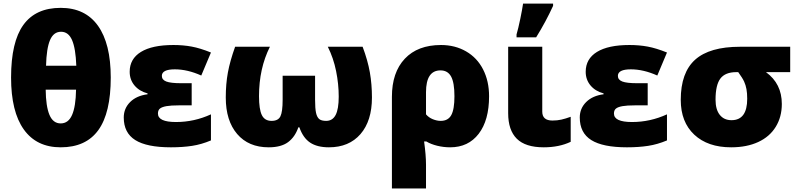

<svg xmlns="http://www.w3.org/2000/svg" viewBox="-20 -815 4471 1075"><path d="M600.1 -380.9Q600.1 -182.6 530.5 -86.4Q460.9 9.8 319.8 9.8Q184.6 9.8 113.3 -90.1Q42 -189.9 42 -380.9Q42 -580.1 110.8 -675.5Q179.7 -771 319.8 -771Q457 -771 528.6 -670.7Q600.1 -570.3 600.1 -380.9ZM319.8 -124Q362.8 -124 383.5 -171.4Q404.3 -218.8 405.8 -313H235.8Q236.8 -220.2 256.8 -172.1Q276.9 -124 319.8 -124ZM321.8 -637.2Q279.8 -637.2 260 -590.3Q240.2 -543.5 237.8 -446.8H407.2Q403.8 -543.5 383.5 -590.3Q363.3 -637.2 321.8 -637.2Z M1053.2 -349.1V-225.1H981Q937 -225.1 912.1 -220.7Q887.2 -216.3 875.7 -207.3Q864.3 -198.2 864.3 -179.2Q864.3 -131.8 965.3 -131.8Q1067.4 -131.8 1161.1 -174.8V-28.8Q1107.9 -6.3 1055.2 1.7Q1002.4 9.8 937 9.8Q801.8 9.8 737.3 -30.8Q672.9 -71.3 672.9 -157.2Q672.9 -208 708.7 -243.7Q744.6 -279.3 806.2 -287.1V-292Q760.3 -304.2 733.2 -336.4Q706.1 -368.7 706.1 -413.1Q706.1 -485.4 769 -524.2Q832 -563 951.2 -563Q1005.4 -563 1053 -554.2Q1100.6 -545.4 1161.1 -521L1106.9 -392.1Q1029.8 -426.8 959 -426.8Q886.2 -426.8 886.2 -390.1Q886.2 -368.2 911.1 -358.6Q936 -349.1 993.2 -349.1Z M1821.3 9.8Q1755.9 9.8 1716.3 -16.6Q1676.8 -43 1656.2 -102.1H1650.4Q1631.8 -47.9 1592.8 -19Q1553.7 9.8 1484.4 9.8Q1371.6 9.8 1307.9 -64.7Q1244.1 -139.2 1244.1 -269Q1244.1 -345.2 1255.9 -408.9Q1267.6 -472.7 1296.4 -553.2H1491.2Q1430.2 -431.2 1430.2 -276.9Q1430.2 -203.1 1446 -170.7Q1461.9 -138.2 1500.5 -138.2Q1537.6 -138.2 1550 -163.6Q1562.5 -189 1562.5 -256.8V-391.1H1744.1V-256.8Q1744.1 -207.5 1749.5 -183.1Q1754.9 -158.7 1767.3 -148.4Q1779.8 -138.2 1806.2 -138.2Q1841.8 -138.2 1859.1 -171.1Q1876.5 -204.1 1876.5 -273.9Q1876.5 -344.2 1861.8 -417Q1847.2 -489.7 1815.4 -553.2H2010.3Q2039.1 -476.6 2050.8 -409.9Q2062.5 -343.3 2062.5 -269Q2062.5 -138.2 1998.3 -64.2Q1934.1 9.8 1821.3 9.8Z M2718.3 -275.9Q2718.3 -141.6 2660.2 -65.9Q2602.1 9.8 2500.5 9.8Q2463.4 9.8 2427.7 1Q2392.1 -7.8 2367.2 -22.9H2354.5Q2365.2 54.2 2365.2 106.9V240.2H2174.3V-272.9Q2174.3 -409.7 2246.6 -486.3Q2318.8 -563 2449.2 -563Q2527.8 -563 2589.6 -527.3Q2651.4 -491.7 2684.8 -426.3Q2718.3 -360.8 2718.3 -275.9ZM2446.3 -420.9Q2365.2 -420.9 2365.2 -298.8V-174.8Q2380.4 -156.7 2403.3 -147.5Q2426.3 -138.2 2447.3 -138.2Q2488.8 -138.2 2506.6 -170.4Q2524.4 -202.6 2524.4 -275.9Q2524.4 -352.5 2505.6 -386.7Q2486.8 -420.9 2446.3 -420.9Z M3016.1 -553.2V-189.9Q3016.1 -140.1 3073.2 -140.1Q3100.1 -140.1 3123 -145.3Q3146 -150.4 3175.3 -161.1V-21Q3110.4 9.8 3024.4 9.8Q2921.9 9.8 2873.5 -38.3Q2825.2 -86.4 2825.2 -181.2V-553.2ZM2872.1 -622.1Q2881.8 -655.3 2893.1 -709.7Q2904.3 -764.2 2908.7 -794.9H3076.7V-782.2Q3036.6 -694.3 2981.9 -606H2872.1Z M3606.4 -349.1V-225.1H3534.2Q3490.2 -225.1 3465.3 -220.7Q3440.4 -216.3 3429 -207.3Q3417.5 -198.2 3417.5 -179.2Q3417.5 -131.8 3518.6 -131.8Q3620.6 -131.8 3714.4 -174.8V-28.8Q3661.1 -6.3 3608.4 1.7Q3555.7 9.8 3490.2 9.8Q3355 9.8 3290.5 -30.8Q3226.1 -71.3 3226.1 -157.2Q3226.1 -208 3262 -243.7Q3297.9 -279.3 3359.4 -287.1V-292Q3313.5 -304.2 3286.4 -336.4Q3259.3 -368.7 3259.3 -413.1Q3259.3 -485.4 3322.3 -524.2Q3385.3 -563 3504.4 -563Q3558.6 -563 3606.2 -554.2Q3653.8 -545.4 3714.4 -521L3660.2 -392.1Q3583 -426.8 3512.2 -426.8Q3439.5 -426.8 3439.5 -390.1Q3439.5 -368.2 3464.4 -358.6Q3489.3 -349.1 3546.4 -349.1Z M4073.7 9.8Q3942.9 9.8 3867.2 -61Q3791.5 -131.8 3791.5 -255.9Q3791.5 -408.7 3872.3 -481Q3953.1 -553.2 4123.5 -553.2H4404.3V-411.1H4268.6Q4357.4 -346.7 4357.4 -232.9Q4357.4 -160.2 4323.2 -104.7Q4289.1 -49.3 4225.1 -19.8Q4161.1 9.8 4073.7 9.8ZM3986.3 -256.8Q3986.3 -201.7 4010 -171.9Q4033.7 -142.1 4075.7 -142.1Q4163.6 -142.1 4163.6 -262.2Q4163.6 -293.5 4159.4 -315.9Q4155.3 -338.4 4146.5 -357.9Q4137.7 -377.4 4113.3 -411.1H4102.5Q4040.5 -411.1 4013.4 -375.2Q3986.3 -339.4 3986.3 -256.8Z"/></svg>

Font: OpenSansExtrabold
Style: Regular
Weight: 800
Foundry: Ascender Corporation
Version: Version 1.10